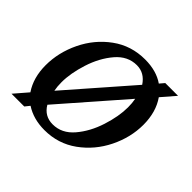

<svg xmlns="http://www.w3.org/2000/svg" viewBox="-124 -623 776 776"><g transform="rotate(45 264.0 -235.0)"><path d="M105 -20 89 0H16L66 -58Q32 -108 32 -179Q32 -252 65.5 -321.5Q99 -391 160 -435.5Q221 -480 300 -480Q365 -480 408 -450L425 -470H498L447 -411Q482 -361 482 -288Q482 -216 448 -147Q414 -78 353 -34Q292 10 214 10Q151 10 105 -20ZM364 -399Q337 -440 293 -440Q241 -440 203.5 -396Q166 -352 146 -289.5Q126 -227 126 -176Q126 -151 130 -131ZM388 -294Q388 -319 384 -339L150 -71Q174 -30 221 -30Q273 -30 310.5 -74Q348 -118 368 -180.5Q388 -243 388 -294Z"/></g></svg>

Font: Philosopher
Style: Italic
Weight: 400
Italic angle: -10°
Designer: Jovanny Lemonad
Foundry: Jovanny Lemonad
Version: Version 2.000